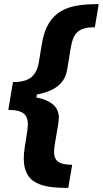

<svg xmlns="http://www.w3.org/2000/svg" viewBox="-20 -761 503 939"><path d="M44.7 -359.7H43.3L20.6 -223.4H22C104 -223.4 125 -192.5 113.3 -119.7L100.9 -40.8C73.5 134.2 170.5 158 313.9 158L333.1 44.7C248.9 44.7 236.5 13.1 248.2 -56.1L265.6 -159.8C274.5 -214.8 258.9 -263.8 158 -284.4L160.2 -298.7C268.1 -319.2 300.1 -368.3 308.9 -422.9L326 -526.6C337.4 -595.9 359.7 -627.8 443.9 -627.8L462.7 -740.8C319.2 -740.8 211.3 -717.3 183.9 -541.9L171.2 -463.4C159.8 -390.3 125.7 -359.7 44.7 -359.7Z"/></svg>

Font: Magic Ui Pro
Style: Bold Italic
Weight: 700
Italic angle: -9.39999°
Designer: Stefan Endress, Andreas Faust
Version: Version 1.000;FEAKit 1.0